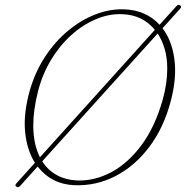

<svg xmlns="http://www.w3.org/2000/svg" viewBox="-20 -750 766 791"><path d="M47.5 19Q39.5 13.5 47.5 5.5L124 -79.5Q91 -130.5 83.5 -206.8Q76 -283 103 -378Q124.5 -453 165 -515.2Q205.5 -577.5 259 -622.2Q312.5 -667 372.8 -690.5Q433 -714 493.5 -711.5Q581.5 -708 637.5 -648L707 -725Q715 -733.5 722 -728Q730 -722.5 722 -714L649.5 -633.5Q687.5 -584.5 698.2 -508Q709 -431.5 684 -335.5Q655.5 -225.5 596 -146Q536.5 -66.5 456.5 -25Q376.5 16.5 286.5 13Q191.5 9 135 -64L62.5 16.5Q55 24 47.5 19ZM117 -232Q117.5 -155.5 144.5 -102L618 -627Q567.5 -688.5 484.5 -691.5Q430 -694 375.8 -671.2Q321.5 -648.5 273.8 -605.5Q226 -562.5 190.2 -503.2Q154.5 -444 136.5 -373.5Q126.5 -334 121.8 -298.8Q117 -263.5 117 -232ZM297.5 -6.5Q369.5 -4 438.2 -40.5Q507 -77 562.5 -151.5Q618 -226 650 -338Q669.5 -408 669 -468Q669 -512 658.5 -548.2Q648 -584.5 629.5 -612L154 -85.5Q178 -48 214.8 -28.2Q251.5 -8.5 297.5 -6.5Z"/></svg>

Font: Fraunces 72pt S050 Thin
Style: Italic
Weight: 100
Italic angle: -16°
Version: Version 1.000; ttfautohint (v1.8.3)